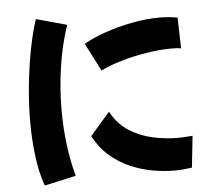

<svg xmlns="http://www.w3.org/2000/svg" viewBox="-56 -854 1112 958"><g transform="rotate(-5 500.0 -374.5)"><path d="M130 41Q106 -25 95.5 -108.5Q85 -192 85 -280Q85 -378 95.5 -474.5Q106 -571 122.5 -653Q139 -735 158 -790L311 -748Q278 -651 262 -542Q246 -433 246 -326Q246 -235 257 -150Q268 -65 288 6ZM462 -506 390 -646Q435 -672 498.5 -694Q562 -716 633.5 -730Q705 -744 773 -744Q797 -744 819.5 -742Q842 -740 863 -736L867 -582Q845 -585 819 -585Q763 -585 696.5 -574.5Q630 -564 568 -546Q506 -528 462 -506ZM869 16Q850 19 827.5 21Q805 23 781 23Q729 23 672.5 13Q616 3 561.5 -20.5Q507 -44 460.5 -84Q414 -124 382 -184L481 -298Q515 -235 568.5 -200.5Q622 -166 686 -152Q750 -138 812 -138Q831 -138 849.5 -139.5Q868 -141 886 -142Z"/></g></svg>

Font: Mochiy Pop One
Style: Regular
Weight: 400
Designer: FONTDASU
Foundry: FONTDASU / Google Inc. / Adobe
Version: Version 2.000